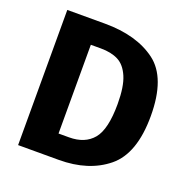

<svg xmlns="http://www.w3.org/2000/svg" viewBox="-125 -809 900 925"><g transform="rotate(20 325.5 -346.5)"><path d="M618 -350Q618 -157 522 -78.5Q426 0 273 0H65V-693H258Q421 -693 519.5 -619.5Q618 -546 618 -350ZM229 -574V-119H283Q364 -119 406 -169.5Q448 -220 448 -350Q448 -439 427 -488Q406 -537 370 -555.5Q334 -574 281 -574Z"/></g></svg>

Font: Statis Sans
Style: Bold
Weight: 700
Designer: bBox Type GmbH
Foundry: bBox Type GmbH
Version: Version 1.000